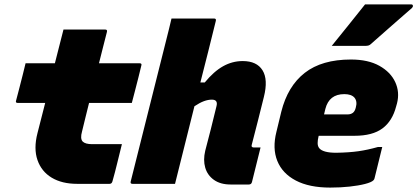

<svg xmlns="http://www.w3.org/2000/svg" viewBox="-20 -834 1893 871"><path d="M96 -547H229Q233 -562 236.5 -576.5Q240 -591 244 -606Q250 -629 256 -653Q262 -677 268 -700H457Q468 -700 465 -689Q456 -654 447 -618.5Q438 -583 429 -547H613Q625 -547 621 -536Q616 -514 608 -483Q600 -452 592 -420.5Q584 -389 578 -367H384Q376 -335 368 -302.5Q360 -270 352 -237Q343 -205 355 -192Q367 -180 398 -180H533Q522 -137 512 -95Q502 -53 490 -11Q487 0 477 0H330Q261 0 214.5 -28Q168 -56 150 -108Q132 -160 150 -230Q159 -264 167.5 -298.5Q176 -333 185 -367H61Q49 -367 53 -378Q59 -400 67 -431.5Q75 -463 83 -494Q91 -525 96 -547Z M1081 -557Q1145 -557 1171 -515Q1197 -473 1177 -394Q1164 -340 1150 -286Q1136 -232 1122 -177Q1120 -171 1123 -168Q1125 -165 1131 -165H1162Q1152 -126 1142.5 -86.5Q1133 -47 1123 -8Q1120 3 1109 3H1026Q980 3 950.5 -18Q921 -39 911 -73.5Q901 -108 911 -150Q924 -199 936.5 -248.5Q949 -298 962 -352Q970 -382 941 -382Q924 -382 905 -375Q886 -368 862 -352Q840 -264 818 -176Q796 -88 774 0H581Q570 0 573 -11Q654 -331 734 -652Q741 -679 747 -704Q753 -729 758 -750H951Q962 -750 959 -739Q942 -670 924.5 -600Q907 -530 889 -460H909Q950 -510 992 -533.5Q1034 -557 1081 -557Z M1572 -564Q1650 -564 1701 -535.5Q1752 -507 1773 -461.5Q1794 -416 1781 -365L1777 -351Q1760 -285 1715 -251.5Q1670 -218 1588 -218H1426L1425 -215Q1421 -199 1421 -185Q1421 -171 1428 -162Q1445 -141 1505 -141Q1564 -142 1606 -148Q1648 -154 1694 -167H1714Q1705 -132 1696.5 -96Q1688 -60 1679 -25Q1678 -20 1674 -16Q1665 -7 1636 0.5Q1607 8 1566 12.5Q1525 17 1478 17Q1383 17 1322 -15Q1261 -47 1238 -104Q1215 -161 1234 -236L1256 -327Q1285 -443 1362.5 -503.5Q1440 -564 1572 -564ZM1542 -407Q1473 -407 1456 -340L1450 -315H1557Q1571 -315 1580.5 -322Q1590 -329 1594 -346Q1602 -374 1588 -391Q1574 -407 1542 -407ZM1636 -814H1846Q1852 -814 1853 -808.5Q1854 -803 1849 -798Q1800 -755 1757.5 -718Q1715 -681 1661 -633Q1654 -626 1639 -626H1485Q1523 -673 1560.5 -719.5Q1598 -766 1636 -814Z"/></svg>

Font: Recursive Mn Lnr St Blk
Style: Italic
Weight: 900
Italic angle: -15°
Monospace: yes
Version: Version 1.079;hotconv 1.0.112;makeotfexe 2.5.65598; ttfautoh